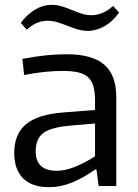

<svg xmlns="http://www.w3.org/2000/svg" viewBox="-20 -771 573 796"><path d="M183 5Q113 5 76 -31.5Q39 -68 39 -137Q39 -215 88 -256Q137 -297 245 -305L374 -315V-354Q374 -389 367.5 -412.5Q361 -436 345.5 -450.5Q330 -465 304 -471Q278 -477 239 -477Q205 -477 165.5 -473Q126 -469 80 -460L73 -527Q126 -537 169.5 -541.5Q213 -546 257 -546Q362 -546 412 -503Q462 -460 462 -369V0H389L380 -68H374Q325 -33 278 -14Q231 5 183 5ZM215 -63Q251 -63 292.5 -80Q334 -97 374 -123V-259L269 -250Q191 -243 159.5 -219.5Q128 -196 128 -144Q128 -63 215 -63ZM66 -676Q94 -713 127 -732Q160 -751 192 -751Q216 -751 237 -744.5Q258 -738 278 -729.5Q298 -721 318 -714.5Q338 -708 360 -708Q405 -708 449 -746L474 -719Q448 -682 413.5 -662.5Q379 -643 344 -643Q322 -643 301 -649.5Q280 -656 259.5 -664Q239 -672 218.5 -678.5Q198 -685 177 -685Q155 -685 134 -676.5Q113 -668 91 -648Z"/></svg>

Font: Encode Sans Normal
Style: Regular
Weight: 400
Designer: Pablo Impallari, Andres Torresi
Foundry: Pablo Impallari, Andres Torresi
Version: Version 1.000; ttfautohint (v1.00) -l 8 -r 50 -G 200 -x 14 -